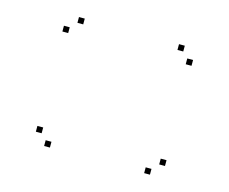

<svg xmlns="http://www.w3.org/2000/svg" viewBox="-72 -643 764 641"><g transform="rotate(15 310.0 -322.5)"><path d="M492.5 -99.5V-119.5H472.5V-99.5ZM533.5 -140.5V-160.5H513.5V-140.5ZM147.5 -526.5V-546.5H127.5V-526.5ZM106.5 -485.5V-505.5H86.5V-485.5ZM532.5 -486.5V-506.5H512.5V-486.5ZM493.5 -525.5V-545.5H473.5V-525.5ZM107.5 -139.5V-159.5H87.5V-139.5ZM146.5 -100.5V-120.5H126.5V-100.5Z"/></g></svg>

Font: Monaspace Radon Dots Var
Style: Regular
Weight: 400
Designer: Riley Cran and the Lettermatic Team
Version: Version 1.100 (Monaspace Radon Dots)